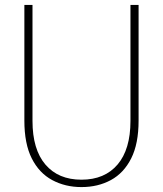

<svg xmlns="http://www.w3.org/2000/svg" viewBox="-20 -748 662 780"><path d="M311 12Q245 12 192 -16.5Q139 -45 109 -104.5Q79 -164 79 -258V-728H112V-257Q112 -141 164.5 -79.5Q217 -18 311 -18Q405 -18 457.5 -79.5Q510 -141 510 -257V-728H543V-258Q543 -164 513 -104.5Q483 -45 430.5 -16.5Q378 12 311 12Z"/></svg>

Font: Murecho Thin ExtraLight
Style: Regular
Weight: 250
Version: Version 1.010